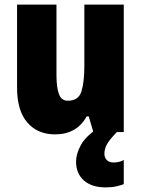

<svg xmlns="http://www.w3.org/2000/svg" viewBox="-20 -573 611 833"><path d="M517 -553V0H385L365 -68H356Q313 10 219 10Q143 10 98.5 -41.5Q54 -93 54 -193V-553H225V-248Q225 -192 236 -164Q247 -136 274 -136Q321 -136 333.5 -177Q346 -218 346 -289V-553ZM433 94Q433 111 443.5 121.5Q454 132 473 132Q486 132 497.5 129Q509 126 517 121V226Q504 231 484.5 235.5Q465 240 439 240Q378 240 344 210Q310 180 310 128Q310 95 330.5 57Q351 19 407 -19L487 0Q455 33 444 53Q433 73 433 94Z"/></svg>

Font: Noto Sans Gujarati UI Condensed Black
Style: Regular
Weight: 900
Width: 3
Designer: Jelle Bosma - Monotype Design Team, Universal Thirst
Foundry: Monotype Imaging Inc.
Version: Version 2.106; ttfautohint (v1.8.4.7-5d5b)